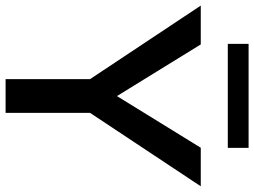

<svg xmlns="http://www.w3.org/2000/svg" viewBox="-133 -777 908 686"><g transform="rotate(90 321.0 -434.0)"><path d="M134.8 -868.2V-793.9H506.3V-868.2ZM321.3 -397.9 136.7 -697.3H-2L260.7 -301.8V0H381.3V-301.8L643.6 -697.3H505.9Z"/></g></svg>

Font: Estedad SemiBold
Style: Regular
Weight: 600
Designer: Amin Abedi
Version: Version 7.3